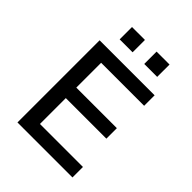

<svg xmlns="http://www.w3.org/2000/svg" viewBox="-249 -1033 1165 1165"><g transform="rotate(45 333.5 -450.5)"><path d="M110 0V-705H582V-615H213V-402H561V-312H213V-90H582V0ZM403 -795V-901H514V-795ZM192 -795V-901H303V-795Z"/></g></svg>

Font: Nunito Sans 12pt ExtraLight 6pt Medium
Style: Regular
Weight: 500
Version: Version 3.101;gftools[0.9.27]